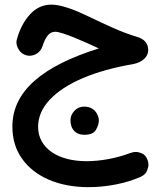

<svg xmlns="http://www.w3.org/2000/svg" viewBox="-20 -459 680 809"><path d="M196.8 -439.5C161.6 -439.5 131.3 -425.8 106.4 -398.4C81.5 -371.1 63 -336.4 51.3 -293.9C49.8 -289.6 49.3 -284.7 49.3 -280.3C49.3 -270.5 52.7 -259.8 60.1 -248.5C66.9 -237.3 77.6 -229.5 91.8 -225.6C96.2 -224.6 100.6 -224.1 105 -224.1C124.5 -224.1 151.4 -236.8 159.7 -266.1C170.9 -299.8 185.5 -325.2 212.4 -325.2C241.7 -325.2 335 -283.7 396.5 -254.9C158.7 -180.7 32.2 -74.7 32.2 74.2C32.2 127 45.9 172.4 73.7 210.9C128.4 287.1 228.5 329.6 353 329.6C427.7 329.6 507.8 314.5 571.8 286.6C585.9 280.3 594.7 271.5 599.1 261.2C603.5 250.5 605.5 241.7 605.5 234.9C605.5 227.5 604 220.7 601.1 213.4C595.7 200.2 588.4 191.4 578.1 187.5C567.9 183.1 559.6 181.2 552.2 181.2C544.9 181.2 537.6 182.6 529.8 185.5C468.8 208.5 402.3 220.2 344.2 220.2C226.6 220.2 140.6 167 140.6 75.2C140.6 33.7 157.2 -4.4 189.9 -39.1C255.4 -108.9 377.9 -161.1 541.5 -189C580.1 -196.8 604.5 -219.7 604.5 -247.6C604.5 -276.4 588.4 -294.9 555.7 -304.2C491.2 -323.2 423.3 -356 360.4 -386.2C297.4 -416.5 239.7 -439.5 196.8 -439.5ZM276.9 47.9C276.9 57.1 278.3 65.9 281.2 74.2C288.6 92.3 303.2 108.9 335.9 108.9C359.9 108.9 376 102.1 384.3 87.9C392.6 73.7 396.5 60.5 396.5 48.3C396.5 38.1 393.1 27.8 386.7 17.1C377 2 360.4 -9.8 335.4 -9.8C318.4 -9.8 304.2 -3.9 293.5 8.3C282.2 20 276.9 33.2 276.9 47.9Z"/></svg>

Font: Mikhak SemiBold
Style: Regular
Weight: 600
Designer: Amin Abedi
Version: Version 3.2